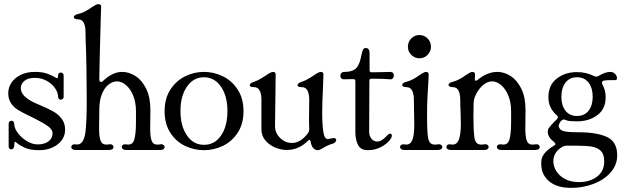

<svg xmlns="http://www.w3.org/2000/svg" viewBox="-20 -729 3029 932"><path d="M54 -41Q51 -41 50 -35.5Q49 -30 49 -20Q49 -14 45 -9Q41 -4 35 -4Q22 -4 22 -19V-79V-128Q22 -135 26 -139Q30 -143 36 -143Q41 -143 45 -139Q49 -135 49 -128Q49 -107 66.5 -83.5Q84 -60 110.5 -44Q137 -28 163 -28Q195 -28 215 -42.5Q235 -57 235 -82Q235 -101 211.5 -117.5Q188 -134 138 -159L119 -168Q86 -184 66.5 -196Q47 -208 33.5 -228Q20 -248 20 -277Q20 -304 35.5 -327.5Q51 -351 80.5 -365.5Q110 -380 149 -380Q185 -380 207.5 -372Q230 -364 242.5 -356.5Q255 -349 257 -349Q262 -349 262 -364Q262 -370 266 -373.5Q270 -377 275 -377Q281 -377 285 -373Q289 -369 289 -363V-308V-259Q289 -253 284.5 -249Q280 -245 275 -245Q270 -245 266 -249Q262 -253 262 -259Q262 -279 247.5 -300.5Q233 -322 207 -336.5Q181 -351 149 -351Q116 -351 98.5 -336.5Q81 -322 81 -301Q81 -262 146 -231Q155 -227 163 -223.5Q171 -220 178 -217Q216 -201 239.5 -187.5Q263 -174 279.5 -152.5Q296 -131 296 -100Q296 -56 259.5 -28Q223 0 170 0Q127 0 102.5 -11Q78 -22 66.5 -31.5Q55 -41 54 -41Z M326 -15Q326 -22 332 -26Q338 -30 349 -28Q386 -22 395 -89Q401 -143 401 -235Q401 -404 396 -531Q395 -551 395 -575Q395 -602 386.5 -618.5Q378 -635 359 -635Q349 -635 343.5 -638Q338 -641 338 -646Q338 -650 343.5 -654.5Q349 -659 359 -661Q388 -667 426 -694Q429 -696 439.5 -702.5Q450 -709 457 -709Q471 -709 471 -697L469 -638Q463 -428 462 -344Q462 -338 464.5 -334.5Q467 -331 471 -331Q475 -331 480 -336Q526 -380 573 -380Q606 -380 637.5 -360Q669 -340 689.5 -298.5Q710 -257 710 -196L709 -106Q709 -66 716 -46.5Q723 -27 744 -27Q752 -27 756 -28L762 -29Q770 -29 774.5 -25Q779 -21 779 -15Q779 -9 773.5 -5Q768 -1 758 -1H675H592Q582 -1 576.5 -5Q571 -9 571 -15Q571 -22 577 -26Q583 -30 594 -28Q623 -23 631.5 -50.5Q640 -78 640 -136V-190Q640 -232 626.5 -265Q613 -298 591.5 -316Q570 -334 548 -334Q527 -334 507 -318.5Q487 -303 474.5 -272Q462 -241 462 -196L461 -106Q461 -66 468 -46.5Q475 -27 496 -27Q504 -27 508 -28L514 -29Q522 -29 526.5 -25Q531 -21 531 -15Q531 -9 525.5 -5Q520 -1 510 -1H427H347Q337 -1 331.5 -5Q326 -9 326 -15Z M779 -189Q779 -251 807 -294Q835 -337 878.5 -358.5Q922 -380 970 -380Q1018 -380 1062 -358.5Q1106 -337 1134 -294Q1162 -251 1162 -189Q1162 -128 1134 -85Q1106 -42 1062 -21Q1018 0 970 0Q922 0 878 -21Q834 -42 806.5 -85Q779 -128 779 -189ZM1084 -190Q1084 -263 1052.5 -308.5Q1021 -354 970 -354Q919 -354 887.5 -308.5Q856 -263 856 -190Q856 -117 887.5 -71.5Q919 -26 970 -26Q1022 -26 1053 -71Q1084 -116 1084 -190Z M1213 -332Q1235 -339 1268 -361Q1272 -364 1279 -368.5Q1286 -373 1290 -375Q1300 -380 1305 -380Q1318 -380 1318 -368L1317 -276Q1315 -172 1315 -117Q1315 -84 1339.5 -59.5Q1364 -35 1397 -35Q1440 -35 1476 -84Q1482 -95 1481 -103Q1480 -119 1480 -144L1481 -246Q1481 -273 1472.5 -289.5Q1464 -306 1445 -306Q1424 -306 1424 -316Q1424 -320 1429.5 -324.5Q1435 -329 1445 -332Q1467 -339 1500 -361Q1504 -364 1511 -368.5Q1518 -373 1522 -375Q1532 -380 1537 -380Q1550 -380 1550 -368L1548 -307Q1544 -233 1544 -182Q1544 -124 1549.5 -89Q1555 -54 1571 -54Q1576 -54 1585.5 -56.5Q1595 -59 1599 -59Q1612 -59 1612 -49Q1612 -44 1607 -38.5Q1602 -33 1593 -31Q1572 -25 1549 -11Q1531 0 1524 0Q1495 0 1488 -41Q1487 -50 1482 -50Q1479 -50 1474 -45Q1430 -1 1372 -1Q1344 -1 1315.5 -13Q1287 -25 1268 -47.5Q1249 -70 1249 -101V-246Q1249 -273 1240.5 -289.5Q1232 -306 1213 -306Q1192 -306 1192 -316Q1192 -320 1197.5 -324.5Q1203 -329 1213 -332Z M1705 -87V-335Q1705 -345 1695 -345Q1677 -345 1666.5 -344.5Q1656 -344 1649 -344Q1641 -344 1636.5 -349Q1632 -354 1632 -361Q1632 -369 1637 -374.5Q1642 -380 1652 -380Q1700 -380 1716 -407Q1728 -426 1734 -460Q1738 -479 1742 -487.5Q1746 -496 1755 -496Q1774 -496 1774 -470V-388Q1774 -378 1784 -378Q1819 -378 1842 -379Q1865 -380 1874 -380Q1883 -380 1887.5 -375Q1892 -370 1892 -362Q1892 -355 1887 -349Q1882 -343 1874 -344Q1846 -347 1783 -347Q1773 -347 1773 -337Q1772 -223 1772 -87Q1772 -70 1783 -56Q1794 -42 1811 -42Q1833 -42 1858 -70Q1867 -80 1874 -80Q1882 -80 1882 -71Q1882 -62 1873 -50Q1855 -28 1827 -14Q1799 0 1765 0Q1731 0 1718 -25.5Q1705 -51 1705 -87Z M1960 -502Q1960 -526 1976.5 -542.5Q1993 -559 2016 -559Q2039 -559 2055.5 -542.5Q2072 -526 2072 -502Q2072 -479 2055.5 -462.5Q2039 -446 2016 -446Q1993 -446 1976.5 -462.5Q1960 -479 1960 -502ZM1922 -15Q1922 -22 1928 -26Q1934 -30 1945 -28Q1975 -22 1985 -60Q1991 -82 1991 -128Q1991 -161 1990 -179L1989 -246Q1989 -273 1980.5 -289.5Q1972 -306 1953 -306Q1943 -306 1937.5 -309Q1932 -312 1932 -317Q1932 -321 1937.5 -325.5Q1943 -330 1953 -332Q1984 -340 2017 -365Q2021 -367 2031 -373.5Q2041 -380 2047 -380Q2061 -380 2061 -368L2059 -328L2055 -259Q2053 -222 2053 -161Q2053 -90 2058 -60Q2061 -43 2069 -35Q2077 -27 2092 -27Q2099 -27 2104 -28L2110 -29Q2118 -29 2122.5 -25Q2127 -21 2127 -15Q2127 -9 2121.5 -5Q2116 -1 2106 -1H2023H1943Q1933 -1 1927.5 -5Q1922 -9 1922 -15Z M2178 -332Q2209 -340 2242 -365Q2246 -367 2256 -373.5Q2266 -380 2272 -380Q2286 -380 2286 -368Q2286 -356 2285 -346V-344Q2285 -339 2288.5 -337.5Q2292 -336 2297 -340Q2345 -380 2394 -380Q2427 -380 2458.5 -360Q2490 -340 2510.5 -298.5Q2531 -257 2531 -196L2530 -106Q2530 -66 2537 -46.5Q2544 -27 2565 -27Q2573 -27 2577 -28L2583 -29Q2591 -29 2595.5 -25Q2600 -21 2600 -15Q2600 -9 2594.5 -5Q2589 -1 2579 -1H2413Q2403 -1 2397.5 -5Q2392 -9 2392 -15Q2392 -22 2398 -26Q2404 -30 2415 -28Q2444 -23 2452.5 -50.5Q2461 -78 2461 -136V-190Q2461 -232 2447.5 -265Q2434 -298 2412.5 -316Q2391 -334 2369 -334Q2346 -334 2325.5 -316.5Q2305 -299 2292 -274Q2279 -249 2279 -227Q2278 -203 2278 -160Q2278 -100 2283 -60Q2286 -43 2294 -35Q2302 -27 2317 -27Q2324 -27 2329 -28L2335 -29Q2343 -29 2347.5 -25Q2352 -21 2352 -15Q2352 -9 2346.5 -5Q2341 -1 2331 -1H2168Q2158 -1 2152.5 -5Q2147 -9 2147 -15Q2147 -22 2153 -26Q2159 -30 2170 -28Q2200 -22 2210 -60Q2217 -85 2217 -126L2216 -178Q2214 -220 2214 -246Q2214 -273 2205.5 -289.5Q2197 -306 2178 -306Q2168 -306 2162.5 -309Q2157 -312 2157 -317Q2157 -321 2162.5 -325.5Q2168 -330 2178 -332Z M2669 -22Q2676 -26 2676 -30Q2676 -34 2669 -40Q2639 -63 2639 -90Q2639 -96 2640 -99Q2641 -105 2654.5 -120.5Q2668 -136 2682 -149Q2688 -155 2688 -160Q2688 -166 2682 -170Q2642 -205 2642 -257Q2642 -316 2682.5 -347.5Q2723 -379 2781 -379Q2825 -379 2863 -360Q2869 -357 2875 -357Q2879 -357 2885 -360Q2918 -380 2942 -380Q2957 -380 2966 -370Q2975 -360 2975 -350Q2975 -340 2966 -340Q2961 -340 2944 -340Q2927 -340 2913 -338Q2902 -336 2902 -327Q2902 -323 2905 -318Q2920 -290 2920 -257Q2920 -200 2879.5 -170Q2839 -140 2781 -140Q2764 -140 2750 -141Q2736 -142 2727 -146Q2723 -149 2717 -149Q2712 -149 2707 -145Q2700 -140 2695.5 -130Q2691 -120 2692 -116Q2696 -98 2715.5 -92.5Q2735 -87 2789 -87Q2877 -87 2926.5 -64Q2976 -41 2976 25Q2976 71 2945 107Q2914 143 2862.5 163Q2811 183 2752 183Q2679 183 2640.5 146.5Q2602 110 2608 50Q2612 12 2669 -22ZM2781 -166Q2817 -166 2837 -191.5Q2857 -217 2857 -259Q2857 -302 2837 -328Q2817 -354 2781 -354Q2745 -354 2725 -328Q2705 -302 2705 -259Q2705 -217 2725 -191.5Q2745 -166 2781 -166ZM2713 -18Q2690 -6 2678 12.5Q2666 31 2666 54Q2666 79 2681 102.5Q2696 126 2724 140.5Q2752 155 2790 155Q2843 155 2878 128.5Q2913 102 2913 54Q2913 20 2896.5 3.5Q2880 -13 2851.5 -17.5Q2823 -22 2772 -22H2732Q2721 -22 2713 -18Z"/></svg>

Font: Hina Mincho
Style: Regular
Weight: 400
Designer: satsuyako
Foundry: satsuyako
Version: Version 1.100